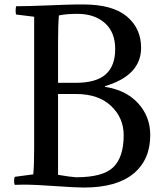

<svg xmlns="http://www.w3.org/2000/svg" viewBox="-20 -827 742 860"><path d="M52 -799Q103 -799 199 -803Q295 -807 326 -807H353Q484 -807 548 -753.5Q612 -700 612 -613Q612 -489 450 -441V-438Q544 -424 598.5 -364.5Q653 -305 653 -222Q653 -111 577.5 -49Q502 13 356 13Q316 13 226.5 6.5Q137 0 84 0Q78 0 65 0.5Q52 1 46 1Q40 -17 46 -35L129 -46Q133 -84 133 -163V-752L52 -762Q48 -777 52 -799ZM320 -406H240V-44Q291 -35 321 -33Q442 -33 488 -78.5Q534 -124 534 -221Q534 -299 477.5 -352.5Q421 -406 320 -406ZM327 -765Q277 -765 244 -758Q240 -720 240 -633V-456H318Q411 -456 453.5 -494Q496 -532 496 -607Q496 -683 449.5 -724Q403 -765 327 -765Z"/></svg>

Font: Adamina
Style: Regular
Weight: 400
Designer: Cyreal (www.cyreal.org)
Foundry: Cyreal
Version: Version 1.011